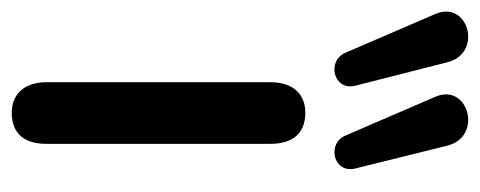

<svg xmlns="http://www.w3.org/2000/svg" viewBox="-323 -546 817 327"><g transform="rotate(90 85.5 -382.5)"><path d="M114 6C150 6 167 -16 167 -53V-434C167 -473 149 -494 114 -494C82 -494 62 -473 62 -434V-53C62 -16 82 6 114 6ZM87 -715 153 -562C167 -530 218 -542 209 -579L170 -736C155 -797 62 -772 87 -715ZM-54 -715 12 -562C26 -530 77 -542 68 -579L28 -736C13 -797 -79 -772 -54 -715Z"/></g></svg>

Font: SN Pro Medium
Style: Regular
Weight: 500
Designer: Tobias Whetton
Foundry: Supernotes
Version: Version 1.003;Glyphs 3.3 (3324)